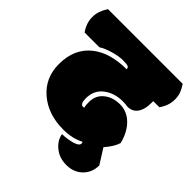

<svg xmlns="http://www.w3.org/2000/svg" viewBox="-244 -790 1032 1032"><g transform="rotate(45 272.0 -274.5)"><path d="M495.1 -107.9Q495.1 -107.9 548.8 -22.9Q548.8 31.2 512.9 66.2Q477.1 101.1 421.6 101.1Q366.2 101.1 328.6 68.4Q294.4 39.6 288.1 0Q305.7 0 333 -4.2Q360.4 -8.3 379.4 -17.1Q398.4 -25.9 398.4 -38.6Q398.4 -43.9 395 -48.8Q343.8 -22 274.9 -22Q159.7 -22 84.7 -86.2Q9.8 -150.4 9.8 -254.9Q9.8 -371.1 87.9 -433.6Q161.1 -492.2 287.1 -492.2Q287.1 -504.9 277.6 -508.8Q268.1 -512.7 238 -512.7Q208 -512.7 166.3 -500.5Q124.5 -488.3 100.1 -472.2H-12.2Q-42 -513.7 -42 -560.1Q-42 -585 -34.9 -605.2Q-27.8 -625.5 -12.2 -649.9H555.7Q571.3 -626 578.6 -606.4Q585.9 -586.9 585.9 -560.1Q585.9 -514.2 555.7 -472.2H509.3V-456.1Q509.3 -413.1 493.2 -386.2Q473.1 -353 433.1 -353Q415 -356 395 -356Q331.5 -356 286.9 -322Q242.2 -288.1 242.2 -226.1Q242.2 -183.6 264.6 -183.6Q269 -183.6 272 -185.1Q268.1 -197.8 268.1 -224.1Q268.1 -276.9 307.6 -306.6Q343.3 -334 395.8 -334Q448.2 -334 488.3 -295.2Q528.3 -256.3 544.9 -189Q533.7 -151.9 495.1 -107.9Z"/></g></svg>

Font: Modak
Style: Regular
Weight: 400
Version: Version 1.036;PS Version 1.000;hotconv 1.0.79;makeotf.lib2.5